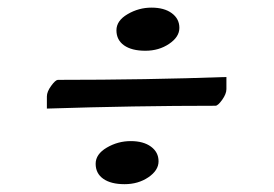

<svg xmlns="http://www.w3.org/2000/svg" viewBox="-20 -488 707 496"><path d="M355.5 -356.9Q320.3 -356.9 300.5 -370.8Q280.8 -384.8 280.8 -409.7Q280.8 -434.6 309.6 -451.4Q338.4 -468.3 371.3 -468.3Q404.3 -468.3 423.8 -453.9Q443.4 -439.5 443.4 -416Q443.4 -392.6 417 -374.8Q390.6 -356.9 355.5 -356.9ZM536.6 -214.8Q329.1 -214.8 101.1 -207.5V-238.8Q101.1 -251 112.1 -266.1Q123 -281.2 129.4 -281.7Q360.8 -281.7 564.9 -289.1V-257.8Q564.9 -245.6 554 -230.2Q543 -214.8 536.6 -214.8ZM301.8 -12.2Q266.6 -12.2 246.8 -26.1Q227.1 -40 227.1 -64.9Q227.1 -89.8 255.9 -106.7Q284.7 -123.5 317.6 -123.5Q350.6 -123.5 370.1 -109.1Q389.6 -94.7 389.6 -71.3Q389.6 -47.9 363.3 -30Q336.9 -12.2 301.8 -12.2Z"/></svg>

Font: Emblema One
Style: Regular
Weight: 400
Designer: Riccardo De Franceschi
Foundry: Riccardo De Franceschi
Version: Version 1.003